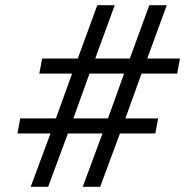

<svg xmlns="http://www.w3.org/2000/svg" viewBox="-20 -718 721 738"><path d="M298 0 374 -205H241L165 0H98L174 -205H47L58 -263H195L257 -435H131L142 -493H279L354 -698H421L346 -493H479L554 -698H621L546 -493H672L661 -435H524L462 -263H588L577 -205H441L365 0ZM262 -263H395L457 -435H324Z"/></svg>

Font: IBM Plex Sans
Style: Italic
Weight: 400
Italic angle: -11.31°
Designer: Mike Abbink, Paul van der Laan, Pieter van Rosmalen
Foundry: Bold Monday
Version: Version 3.201